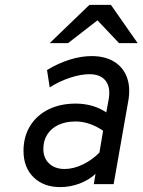

<svg xmlns="http://www.w3.org/2000/svg" viewBox="-20 -752 582 784"><path d="M226 12Q158 12 117 -28.2Q76 -68.5 76 -136Q76 -194 102.8 -237.5Q129.5 -281 177.5 -305Q225.5 -329 290 -329Q324.5 -329 356.5 -319.8Q388.5 -310.5 414 -293L423 -342Q433 -393 412.2 -421Q391.5 -449 345 -449Q310 -449 265.8 -434.5Q221.5 -420 183 -395L172 -466Q218 -494 264.8 -508.5Q311.5 -523 354 -523Q408.5 -523 445.5 -500.5Q482.5 -478 498 -437Q513.5 -396 504 -341L444 0H363L370 -42Q342.5 -16.5 304.2 -2.2Q266 12 226 12ZM244 -62Q279.5 -62 317.8 -80.2Q356 -98.5 386 -129L401 -218Q375.5 -236 346.5 -246Q317.5 -256 289 -256Q248.5 -256 219 -242.2Q189.5 -228.5 173.2 -203.2Q157 -178 157 -144Q157 -106.5 180.8 -84.2Q204.5 -62 244 -62ZM183 -576 345 -732H433L542 -576H466L378 -669L258 -576Z"/></svg>

Font: Overpass
Style: Italic
Weight: 400
Italic angle: -10°
Designer: Delve Withrington, Dave Bailey, Thomas Jockin
Foundry: Delve Fonts LLC
Version: Version 4.000